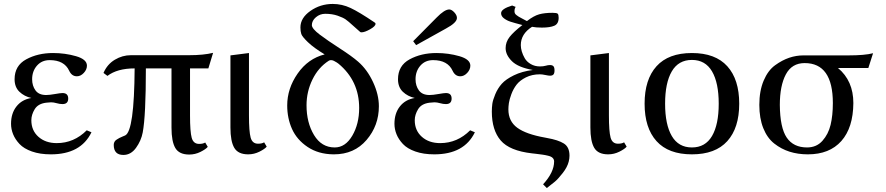

<svg xmlns="http://www.w3.org/2000/svg" viewBox="-20 -771 4494 974"><path d="M232 -466Q192 -466 167.5 -438Q143 -410 143 -369Q143 -336 160 -312.5Q177 -289 214 -289Q231 -289 259 -294Q287 -299 297 -299Q326 -299 326 -271Q326 -243 297 -243Q283 -243 267.5 -247.5Q252 -252 239 -252Q234 -252 214 -250Q173 -245 156 -217Q139 -189 139 -161Q139 -109 175 -77Q211 -45 268 -45Q355 -45 420 -110L444 -100Q390 12 238 12Q183 12 142 -2.5Q101 -17 79 -40.5Q57 -64 46.5 -90Q36 -116 36 -143Q36 -196 63.5 -231Q91 -266 139 -274Q103 -282 78.5 -305.5Q54 -329 54 -369Q54 -438 113 -470Q172 -502 249 -502Q310 -502 365.5 -486Q421 -470 421 -438Q421 -418 405 -401Q389 -384 370 -384Q344 -384 331 -412Q306 -466 232 -466Z M644 -491H939Q1013 -491 1061 -503L1037 -424H944V-185Q944 -103 952.5 -72Q961 -41 990 -41Q1010 -41 1021 -48L1034 -26Q1024 -14 997 -0.5Q970 13 940 13Q889 13 869.5 -20Q850 -53 850 -123V-424H720Q720 -183 704 -99Q696 -57 670 -21Q644 15 606 15Q557 15 557 -36Q557 -44 560.5 -51Q564 -58 572 -63Q580 -68 585.5 -71Q591 -74 602 -78.5Q613 -83 615 -84Q661 -106 663 -424Q575 -424 525 -386L505 -401Q524 -445 562.5 -468Q601 -491 644 -491Z M1149 -124V-490L1243 -502V-186Q1243 -104 1251.5 -73Q1260 -42 1289 -42Q1309 -42 1320 -49L1333 -27Q1323 -15 1296 -1.5Q1269 12 1239 12Q1188 12 1168.5 -21Q1149 -54 1149 -124Z M1627 -495Q1571 -529 1542 -557Q1513 -585 1508.5 -598.5Q1504 -612 1504 -632Q1504 -680 1554.5 -715.5Q1605 -751 1668 -751Q1715 -751 1758.5 -730.5Q1802 -710 1879 -658Q1885 -655 1885 -650Q1885 -638 1857.5 -622.5Q1830 -607 1814 -607Q1809 -607 1807 -609Q1796 -618 1771.5 -640.5Q1747 -663 1733.5 -672.5Q1720 -682 1692.5 -691.5Q1665 -701 1630 -701Q1603 -701 1582.5 -683.5Q1562 -666 1562 -643Q1563 -625 1602 -595.5Q1641 -566 1703 -526Q1765 -486 1797 -458Q1843 -418 1872.5 -354.5Q1902 -291 1902 -232Q1902 -134 1839.5 -61Q1777 12 1674 12H1671Q1595 11 1540.5 -25.5Q1486 -62 1461.5 -116.5Q1437 -171 1437 -236Q1437 -322 1490 -398Q1543 -474 1627 -495ZM1678 -23Q1732 -23 1767 -82.5Q1802 -142 1802 -223Q1802 -361 1697 -448Q1696 -449 1688.5 -454Q1681 -459 1673.5 -462.5Q1666 -466 1659 -466Q1653 -466 1648 -463Q1595 -429 1565 -367.5Q1535 -306 1535 -237Q1535 -149 1573 -86Q1611 -23 1678 -23Z M2177 -466Q2137 -466 2112.5 -438Q2088 -410 2088 -369Q2088 -336 2105 -312.5Q2122 -289 2159 -289Q2176 -289 2204 -294Q2232 -299 2242 -299Q2271 -299 2271 -271Q2271 -243 2242 -243Q2228 -243 2212.5 -247.5Q2197 -252 2184 -252Q2179 -252 2159 -250Q2118 -245 2101 -217Q2084 -189 2084 -161Q2084 -109 2120 -77Q2156 -45 2213 -45Q2300 -45 2365 -110L2389 -100Q2335 12 2183 12Q2128 12 2087 -2.5Q2046 -17 2024 -40.5Q2002 -64 1991.5 -90Q1981 -116 1981 -143Q1981 -196 2008.5 -231Q2036 -266 2084 -274Q2048 -282 2023.5 -305.5Q1999 -329 1999 -369Q1999 -438 2058 -470Q2117 -502 2194 -502Q2255 -502 2310.5 -486Q2366 -470 2366 -438Q2366 -418 2350 -401Q2334 -384 2315 -384Q2289 -384 2276 -412Q2251 -466 2177 -466ZM2076 -562 2195 -682Q2235 -723 2259 -723Q2271 -723 2284.5 -708.5Q2298 -694 2298 -680Q2298 -656 2242 -626L2091 -542Z M2719 -394Q2679 -394 2648 -378.5Q2617 -363 2600.5 -341.5Q2584 -320 2574 -293Q2564 -266 2561.5 -248Q2559 -230 2559 -216Q2559 -156 2604 -123Q2649 -90 2745 -73L2755 -71Q2812 -61 2840.5 -43Q2869 -25 2869 19Q2869 33 2865 49Q2858 77 2834.5 107Q2811 137 2795.5 150Q2780 163 2754 183L2735 164Q2791 103 2791 48Q2791 38 2784 30.5Q2777 23 2760.5 19Q2744 15 2732 13.5Q2720 12 2697 9L2679 7Q2565 -6 2520 -58.5Q2475 -111 2475 -205Q2475 -225 2477.5 -244Q2480 -263 2492.5 -293Q2505 -323 2525.5 -346Q2546 -369 2587 -389Q2628 -409 2683 -416Q2609 -429 2577 -460.5Q2545 -492 2545 -527Q2545 -558 2565.5 -584Q2586 -610 2630 -644Q2588 -655 2569.5 -661Q2551 -667 2536.5 -678Q2522 -689 2522 -704Q2522 -726 2578 -743L2596 -736Q2590 -728 2590 -714Q2590 -708 2592 -703.5Q2594 -699 2600.5 -694Q2607 -689 2612 -686Q2617 -683 2630.5 -676Q2644 -669 2653 -664Q2688 -691 2715.5 -698.5Q2743 -706 2783 -706Q2804 -706 2809 -701.5Q2814 -697 2814 -681Q2814 -650 2792 -640.5Q2770 -631 2729 -631Q2699 -631 2679 -635Q2622 -599 2622 -542Q2622 -527 2627 -510Q2632 -493 2642 -475.5Q2652 -458 2672.5 -446Q2693 -434 2719 -434Q2736 -434 2748 -437.5Q2760 -441 2770 -441Q2782 -441 2787.5 -435Q2793 -429 2793 -414Q2793 -399 2787.5 -393Q2782 -387 2770 -387Q2763 -387 2746.5 -390.5Q2730 -394 2719 -394Z M2975 -124V-490L3069 -502V-186Q3069 -104 3077.5 -73Q3086 -42 3115 -42Q3135 -42 3146 -49L3159 -27Q3149 -15 3122 -1.5Q3095 12 3065 12Q3014 12 2994.5 -21Q2975 -54 2975 -124Z M3310.5 -55Q3250 -122 3250 -245Q3250 -368 3310.5 -435Q3371 -502 3490 -502Q3609 -502 3669.5 -435Q3730 -368 3730 -245Q3730 -122 3669.5 -55Q3609 12 3490 12Q3371 12 3310.5 -55ZM3388 -409Q3354 -351 3354 -245Q3354 -139 3388 -81Q3422 -23 3490 -23Q3558 -23 3592 -81Q3626 -139 3626 -245Q3626 -351 3592 -409Q3558 -467 3490 -467Q3422 -467 3388 -409Z M3832 -239Q3832 -310 3854 -362Q3876 -414 3912 -440Q3948 -466 3983.5 -478Q4019 -490 4056 -490H4284Q4367 -490 4409 -501L4385 -426H4231Q4309 -361 4309 -248Q4308 -123 4248 -55.5Q4188 12 4078 12Q4028 12 3985.5 -1.5Q3943 -15 3907.5 -43Q3872 -71 3852 -121Q3832 -171 3832 -239ZM3936 -239Q3937 -123 3971 -73Q4005 -23 4074 -23Q4122 -23 4152 -56.5Q4182 -90 4193.5 -137.5Q4205 -185 4205 -248Q4205 -451 4062 -451Q3997 -451 3966.5 -393.5Q3936 -336 3936 -239Z"/></svg>

Font: Linguistics Pro
Style: Regular
Weight: 400
Designer: Stefan Peev, Context Ltd
Foundry: Stefan Peev, Context Ltd
Version: Version 001.000